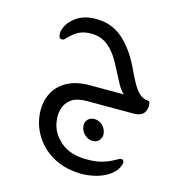

<svg xmlns="http://www.w3.org/2000/svg" viewBox="-106 -466 805 886"><g transform="rotate(15 296.5 -23.0)"><path d="M524 0H299Q253 0 227.5 18.5Q202 37 193.5 67Q185 97 191 130Q199 181 243 219.5Q287 258 359 260Q390 261 412.5 258Q435 255 454 248Q469 243 482.5 236.5Q496 230 512 221Q525 213 532 220Q539 227 536 238Q528 268 501 289Q474 310 437.5 320.5Q401 331 362 331Q289 330 235 302Q181 274 148.5 228Q116 182 108 127Q100 70 119 24.5Q138 -21 182.5 -47.5Q227 -74 295 -74H458Q441 -88 426 -116Q411 -144 385 -194Q359 -247 324 -276.5Q289 -306 241 -306Q207 -306 183.5 -294.5Q160 -283 136 -258Q132 -253 127.5 -249Q123 -245 115 -245Q105 -245 102 -255Q99 -265 100 -276Q107 -317 146.5 -347.5Q186 -378 246 -377Q319 -377 371.5 -332Q424 -287 463 -207Q485 -160 500 -133.5Q515 -107 534 -90Q549 -77 572 -75Q580 -74 582 -66Q587 -38 573 -19Q559 0 524 0ZM356 71Q377 71 393.5 85Q410 99 414 121Q418 141 406 156Q394 171 374 171Q353 171 336.5 156Q320 141 316 121Q312 99 324 85Q336 71 356 71Z"/></g></svg>

Font: Zain
Style: Italic
Weight: 400
Italic angle: -10°
Designer: Zain,Boutros
Foundry: Mobile Telecommunications Company (Zain), 2024
Version: Version 1.51; ttfautohint (v1.8.4)